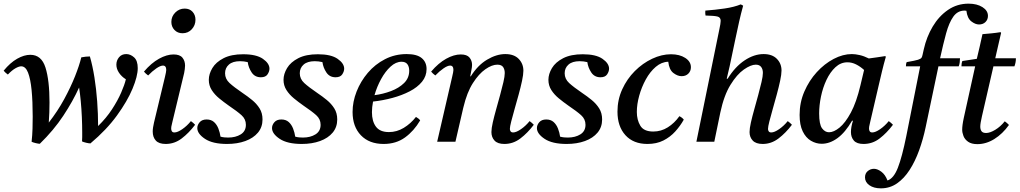

<svg xmlns="http://www.w3.org/2000/svg" viewBox="-43 -776 5581 1051"><path d="M130 0Q134 -36 135 -71.5Q136 -107 136 -138Q136 -221 130 -282.5Q124 -344 110.5 -378.5Q97 -413 73 -413Q61 -413 42 -402.5Q23 -392 0 -368Q-7 -373 -12.5 -378Q-18 -383 -23 -389Q13 -433 51 -454.5Q89 -476 123 -476Q184 -476 206 -406Q228 -336 228 -215Q228 -189 227 -160Q226 -131 224 -105Q273 -168 308.5 -233.5Q344 -299 367.5 -358Q391 -417 402 -462Q427 -467 449 -467Q464 -415 474 -352Q484 -289 489 -220.5Q494 -152 494 -86Q539 -130 570 -177.5Q601 -225 620 -268.5Q639 -312 646 -342Q623 -356 608.5 -377.5Q594 -399 594 -422Q594 -445 608.5 -462.5Q623 -480 648 -480Q671 -480 691 -462Q711 -444 711 -403Q711 -359 682.5 -290.5Q654 -222 597 -143.5Q540 -65 452 9Q444 9 429 5.5Q414 2 406 -2Q407 -13 407 -25.5Q407 -38 407 -51Q407 -91 405 -136Q403 -181 399 -223Q395 -265 390 -297Q356 -222 303.5 -142.5Q251 -63 175 11Q168 11 153 7.5Q138 4 130 0Z M1002 -113Q1015 -104 1025 -93Q991 -48 951.5 -18Q912 12 864 12Q827 12 810 -6.5Q793 -25 793 -56Q793 -67 795 -79.5Q797 -92 800 -105L860 -355Q867 -384 867 -393Q867 -417 849 -417Q835 -417 812.5 -401.5Q790 -386 768 -363Q761 -368 755.5 -373Q750 -378 745 -384Q785 -431 827.5 -454.5Q870 -478 907 -478Q941 -478 955.5 -460.5Q970 -443 970 -417Q970 -408 968.5 -397.5Q967 -387 965 -376L901 -110Q900 -103 897 -92.5Q894 -82 894 -72Q894 -63 898 -57Q902 -51 912 -51Q929 -51 955 -69Q981 -87 1002 -113ZM956 -594Q929 -594 912 -612Q895 -630 895 -656Q895 -686 916.5 -707.5Q938 -729 968 -729Q995 -729 1011 -711.5Q1027 -694 1027 -668Q1027 -638 1007 -616Q987 -594 956 -594Z M1200 12Q1121 12 1079 -16Q1037 -44 1037 -75Q1037 -92 1050 -107Q1063 -122 1088 -122Q1113 -122 1128.5 -108Q1144 -94 1152.5 -72Q1161 -50 1164 -28Q1175 -25 1185.5 -24Q1196 -23 1206 -23Q1247 -23 1275 -40.5Q1303 -58 1303 -93Q1303 -124 1279 -145.5Q1255 -167 1209 -198Q1182 -217 1157 -237.5Q1132 -258 1116 -283Q1100 -308 1100 -339Q1100 -371 1119.5 -403.5Q1139 -436 1181 -457.5Q1223 -479 1288 -479Q1360 -479 1396 -454Q1432 -429 1432 -400Q1432 -385 1421.5 -369Q1411 -353 1385 -353Q1352 -353 1334.5 -379.5Q1317 -406 1313 -436Q1292 -441 1271 -441Q1231 -441 1210 -422.5Q1189 -404 1189 -375Q1189 -344 1213.5 -321.5Q1238 -299 1285 -267Q1312 -249 1337 -228.5Q1362 -208 1378 -182.5Q1394 -157 1394 -122Q1394 -80 1369 -50Q1344 -20 1300 -4Q1256 12 1200 12Z M1609 12Q1530 12 1488 -16Q1446 -44 1446 -75Q1446 -92 1459 -107Q1472 -122 1497 -122Q1522 -122 1537.5 -108Q1553 -94 1561.5 -72Q1570 -50 1573 -28Q1584 -25 1594.5 -24Q1605 -23 1615 -23Q1656 -23 1684 -40.5Q1712 -58 1712 -93Q1712 -124 1688 -145.5Q1664 -167 1618 -198Q1591 -217 1566 -237.5Q1541 -258 1525 -283Q1509 -308 1509 -339Q1509 -371 1528.5 -403.5Q1548 -436 1590 -457.5Q1632 -479 1697 -479Q1769 -479 1805 -454Q1841 -429 1841 -400Q1841 -385 1830.5 -369Q1820 -353 1794 -353Q1761 -353 1743.5 -379.5Q1726 -406 1722 -436Q1701 -441 1680 -441Q1640 -441 1619 -422.5Q1598 -404 1598 -375Q1598 -344 1622.5 -321.5Q1647 -299 1694 -267Q1721 -249 1746 -228.5Q1771 -208 1787 -182.5Q1803 -157 1803 -122Q1803 -80 1778 -50Q1753 -20 1709 -4Q1665 12 1609 12Z M2292 -398Q2292 -359 2267 -328.5Q2242 -298 2199.5 -276Q2157 -254 2105 -240Q2053 -226 1999 -220Q1993 -189 1993 -162Q1993 -112 2015 -82.5Q2037 -53 2086 -53Q2129 -53 2167 -76Q2205 -99 2234 -136Q2250 -127 2257 -117Q2223 -59 2174 -23.5Q2125 12 2057 12Q1978 12 1932.5 -35.5Q1887 -83 1887 -163Q1887 -219 1909 -275Q1931 -331 1970.5 -377.5Q2010 -424 2064.5 -452Q2119 -480 2183 -480Q2239 -480 2265.5 -458Q2292 -436 2292 -398ZM2007 -255Q2054 -261 2097.5 -277.5Q2141 -294 2169 -321.5Q2197 -349 2197 -389Q2197 -411 2187 -424.5Q2177 -438 2155 -438Q2124 -438 2095 -411.5Q2066 -385 2043 -343Q2020 -301 2007 -255Z M2492 -182 2450 0H2350L2432 -355Q2439 -384 2439 -393Q2439 -417 2421 -417Q2407 -417 2384.5 -401.5Q2362 -386 2340 -363Q2333 -368 2327.5 -373Q2322 -378 2317 -384Q2357 -431 2399.5 -454.5Q2442 -478 2479 -478Q2513 -478 2527 -461Q2541 -444 2541 -421Q2541 -409 2537.5 -392.5Q2534 -376 2531 -358H2534Q2572 -419 2623.5 -449.5Q2675 -480 2723 -480Q2771 -480 2796.5 -453.5Q2822 -427 2822 -389Q2822 -368 2814.5 -333Q2807 -298 2796 -258Q2785 -218 2774 -179.5Q2763 -141 2755.5 -111.5Q2748 -82 2748 -70Q2748 -63 2752 -57Q2756 -51 2766 -51Q2783 -51 2809 -69Q2835 -87 2856 -113Q2869 -104 2879 -93Q2845 -48 2805.5 -18Q2766 12 2718 12Q2681 12 2664 -6.5Q2647 -25 2647 -53Q2647 -73 2654.5 -106Q2662 -139 2673 -178Q2684 -217 2694.5 -255.5Q2705 -294 2712.5 -326Q2720 -358 2720 -376Q2720 -396 2711 -409Q2702 -422 2679 -422Q2650 -422 2614 -397Q2578 -372 2545.5 -321Q2513 -270 2494 -190Z M3059 12Q2980 12 2938 -16Q2896 -44 2896 -75Q2896 -92 2909 -107Q2922 -122 2947 -122Q2972 -122 2987.5 -108Q3003 -94 3011.5 -72Q3020 -50 3023 -28Q3034 -25 3044.5 -24Q3055 -23 3065 -23Q3106 -23 3134 -40.5Q3162 -58 3162 -93Q3162 -124 3138 -145.5Q3114 -167 3068 -198Q3041 -217 3016 -237.5Q2991 -258 2975 -283Q2959 -308 2959 -339Q2959 -371 2978.5 -403.5Q2998 -436 3040 -457.5Q3082 -479 3147 -479Q3219 -479 3255 -454Q3291 -429 3291 -400Q3291 -385 3280.5 -369Q3270 -353 3244 -353Q3211 -353 3193.5 -379.5Q3176 -406 3172 -436Q3151 -441 3130 -441Q3090 -441 3069 -422.5Q3048 -404 3048 -375Q3048 -344 3072.5 -321.5Q3097 -299 3144 -267Q3171 -249 3196 -228.5Q3221 -208 3237 -182.5Q3253 -157 3253 -122Q3253 -80 3228 -50Q3203 -20 3159 -4Q3115 12 3059 12Z M3501 12Q3424 12 3380.5 -36Q3337 -84 3337 -165Q3337 -230 3363 -287Q3389 -344 3432 -387Q3475 -430 3527 -454.5Q3579 -479 3630 -479Q3677 -479 3708 -459Q3739 -439 3739 -408Q3739 -387 3725 -373Q3711 -359 3688 -359Q3666 -359 3643 -376.5Q3620 -394 3615 -438Q3578 -437 3546.5 -410Q3515 -383 3492 -341Q3469 -299 3456 -252Q3443 -205 3443 -163Q3443 -120 3462 -88Q3481 -56 3533 -56Q3576 -56 3612.5 -79Q3649 -102 3676 -140Q3692 -132 3700 -121Q3681 -87 3653.5 -56.5Q3626 -26 3588.5 -7Q3551 12 3501 12Z M3900 -160 3867 0H3769L3895 -617Q3898 -631 3900 -643Q3902 -655 3902 -662Q3902 -681 3884.5 -685.5Q3867 -690 3819 -691Q3818 -698 3817.5 -704.5Q3817 -711 3818 -718Q3872 -722 3923.5 -729.5Q3975 -737 4012 -752L4025 -745Q4013 -702 4003 -657.5Q3993 -613 3983 -565L3951 -413L3935 -345H3940Q3981 -411 4033 -445.5Q4085 -480 4137 -480Q4184 -480 4209.5 -454Q4235 -428 4235 -390Q4235 -369 4227.5 -334Q4220 -299 4209 -258.5Q4198 -218 4187 -179.5Q4176 -141 4168.5 -111.5Q4161 -82 4161 -70Q4161 -63 4165 -57Q4169 -51 4179 -51Q4196 -51 4222 -69Q4248 -87 4269 -113Q4282 -104 4292 -93Q4258 -48 4218.5 -18Q4179 12 4132 12Q4095 12 4077.5 -6.5Q4060 -25 4060 -53Q4060 -73 4067.5 -106Q4075 -139 4086 -178Q4097 -217 4107.5 -256Q4118 -295 4125.5 -327Q4133 -359 4133 -377Q4133 -397 4123.5 -409.5Q4114 -422 4094 -422Q4067 -422 4029 -395.5Q3991 -369 3955.5 -311.5Q3920 -254 3900 -160Z M4455 11Q4424 11 4396 -5.5Q4368 -22 4351 -57Q4334 -92 4334 -147Q4334 -215 4360 -275Q4386 -335 4428 -381Q4470 -427 4520.5 -453.5Q4571 -480 4620 -480Q4639 -480 4663 -474.5Q4687 -469 4713 -456Q4734 -459 4756.5 -462Q4779 -465 4803 -469L4806 -465Q4794 -423 4785 -385.5Q4776 -348 4767 -309L4721 -111Q4720 -104 4717 -93Q4714 -82 4714 -72Q4714 -63 4718 -57Q4722 -51 4732 -51Q4749 -51 4775 -69Q4801 -87 4822 -113Q4835 -104 4845 -93Q4811 -48 4772 -18Q4733 12 4684 12Q4647 12 4631 -6.5Q4615 -25 4615 -53Q4615 -80 4626 -115H4621Q4584 -51 4541.5 -20Q4499 11 4455 11ZM4687 -393Q4666 -412 4643 -423.5Q4620 -435 4596 -435Q4559 -435 4530 -408Q4501 -381 4481 -338.5Q4461 -296 4451 -247.5Q4441 -199 4441 -155Q4441 -95 4457 -73.5Q4473 -52 4495 -52Q4521 -52 4552.5 -77.5Q4584 -103 4614.5 -159.5Q4645 -216 4667 -309Z M5205 -413H5094L5024 -80Q5010 -13 4988 47.5Q4966 108 4936 154.5Q4906 201 4867 228Q4828 255 4779 255Q4740 255 4716 238Q4692 221 4692 195Q4692 173 4707 160.5Q4722 148 4741 148Q4760 148 4781.5 164Q4803 180 4815 212Q4849 201 4872 142Q4895 83 4918 -31L4994 -413H4916Q4916 -428 4920 -436Q4967 -444 4982.5 -449Q4998 -454 5002 -461Q5005 -466 5007.5 -478Q5010 -490 5014 -507Q5029 -574 5062.5 -630.5Q5096 -687 5146 -721.5Q5196 -756 5259 -756Q5305 -756 5335 -737Q5365 -718 5365 -689Q5365 -669 5351.5 -655.5Q5338 -642 5316 -642Q5296 -642 5274 -659Q5252 -676 5247 -717Q5244 -718 5237 -718Q5199 -718 5175.5 -685Q5152 -652 5136 -593.5Q5120 -535 5103 -457H5212Q5212 -446 5210.5 -434.5Q5209 -423 5205 -413Z M5510 -413H5395L5332 -139Q5323 -100 5323 -83Q5323 -67 5330 -57.5Q5337 -48 5355 -48Q5376 -48 5405 -65.5Q5434 -83 5457 -112Q5470 -103 5480 -92Q5445 -43 5400 -15Q5355 13 5307 13Q5275 13 5256.5 0Q5238 -13 5231 -31.5Q5224 -50 5224 -66Q5224 -77 5226 -93Q5228 -109 5233 -132L5295 -413H5220Q5220 -421 5221 -428Q5222 -435 5225 -442L5304 -454Q5311 -483 5319.5 -519.5Q5328 -556 5335 -589Q5359 -591 5384.5 -593.5Q5410 -596 5434 -600L5437 -596Q5430 -566 5423 -535.5Q5416 -505 5405 -457H5518Q5518 -445 5516 -434.5Q5514 -424 5510 -413Z"/></svg>

Font: Tiro Telugu
Style: Italic
Weight: 400
Italic angle: -11°
Designer: Telugu: John Hudson & Fiona Ross, assisted by Kaja Sojewska. Latin: John Hudson with Paul Hanslow, assisted by Kaja Soje
Foundry: Tiro Typeworks Ltd.
Version: Version 1.52